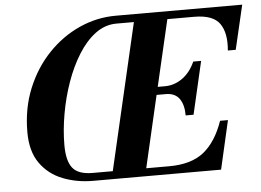

<svg xmlns="http://www.w3.org/2000/svg" viewBox="-52 -818 1205 886"><g transform="rotate(-5 550.0 -375.0)"><path d="M713 -369.5H670.5L593.5 -36.5H700Q802.5 -36.5 860.8 -83.2Q919 -130 952 -225H988.5L937 0H345Q268.5 0 204 -25.5Q139.5 -51 100.5 -106Q61.5 -161 61.5 -250Q61.5 -360 99 -451.5Q136.5 -543 200.5 -610Q264.5 -677 345.5 -713.5Q426.5 -750 514 -750H1100.5L1052.5 -545H1016Q1023.5 -625.5 992.8 -669.5Q962 -713.5 874.5 -713.5H750.5L679 -406H713Q755.5 -406 792.8 -432Q830 -458 852.5 -508H889L832.5 -263.5H796Q796 -313.5 775.8 -341.5Q755.5 -369.5 713 -369.5ZM226.5 -175.5Q226.5 -103 252.5 -69.8Q278.5 -36.5 345.5 -36.5H438.5L595.5 -713.5H514.5Q462 -713.5 417.5 -680.5Q373 -647.5 337.8 -591.2Q302.5 -535 277.8 -465Q253 -395 239.8 -320Q226.5 -245 226.5 -175.5Z"/></g></svg>

Font: Bodoni* 06pt
Style: Bold Italic
Weight: 700
Italic angle: -13°
Version: Version 2.3